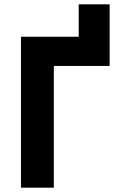

<svg xmlns="http://www.w3.org/2000/svg" viewBox="-20 -868 554 888"><path d="M77 0V-698H344V-848H487V-563H229V0Z"/></svg>

Font: Anuphan
Style: Bold
Weight: 700
Designer: Mike Abbink, Paul van der Laan, Pieter van Rosmalen, Mint Tantisuwanna
Foundry: Bold Monday; Cadson Demak
Version: Version 3.002;hotconv 1.0.109;makeotfexe 2.5.65596